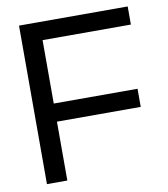

<svg xmlns="http://www.w3.org/2000/svg" viewBox="-80 -767 729 835"><g transform="rotate(-10 285.0 -350.0)"><path d="M60 0V-700H540V-620H150V-340H520V-260H150V0Z"/></g></svg>

Font: Tektur
Style: Regular
Weight: 400
Designer: Adam Jagosz
Foundry: Adam Jagosz
Version: Version 1.005;gftools[0.9.30]